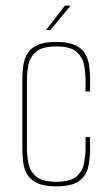

<svg xmlns="http://www.w3.org/2000/svg" viewBox="-20 -651 385 678"><path d="M179 7Q136 7 111.5 -4.5Q87 -16 76 -35Q65 -54 62 -77.5Q59 -101 59 -124V-372Q59 -395 62 -418Q65 -441 76 -460.5Q87 -480 111.5 -491.5Q136 -503 179 -503Q221 -503 245.5 -491.5Q270 -480 281 -460.5Q292 -441 295 -418Q298 -395 298 -372V-328H282V-369Q282 -396 276.5 -423Q271 -450 249.5 -468.5Q228 -487 179 -487Q130 -487 108 -468.5Q86 -450 80.5 -423Q75 -396 75 -369V-127Q75 -101 80.5 -73.5Q86 -46 108 -27.5Q130 -9 179 -9Q228 -9 249.5 -27.5Q271 -46 276.5 -73.5Q282 -101 282 -127V-167H298V-124Q298 -93 292 -63Q286 -33 261 -13Q236 7 179 7ZM143 -545 209 -631H229L158 -545Z"/></svg>

Font: Alumni Sans Pinstripe
Style: Regular
Weight: 400
Designer: Robert E. Leuschke
Foundry: Robert E. Leuschke
Version: Version 1.010; ttfautohint (v1.8.4.7-5d5b)